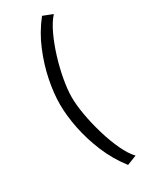

<svg xmlns="http://www.w3.org/2000/svg" viewBox="-189 -716 623 794"><g transform="rotate(-30 122.5 -319.0)"><path d="M215 19Q193 -4 173.5 -45.5Q154 -87 139 -137.5Q124 -188 115.5 -236.5Q107 -285 107 -321Q107 -357 115.5 -404.5Q124 -452 139 -501Q154 -550 173.5 -591.5Q193 -633 215 -657L169 -675Q127 -622 101 -559.5Q75 -497 62.5 -435Q50 -373 50 -320Q50 -267 62.5 -204.5Q75 -142 101 -79.5Q127 -17 169 37Z"/></g></svg>

Font: Catamaran Thin ExtraLight
Style: Regular
Weight: 250
Version: Version 2.000